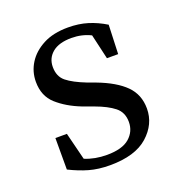

<svg xmlns="http://www.w3.org/2000/svg" viewBox="-97 -564 616 659"><g transform="rotate(-20 210.5 -234.0)"><path d="M196 13Q154 13 120.5 3.5Q87 -6 51 -24V-139H93L118 -39Q154 -24 198 -24Q254 -24 280.5 -47Q307 -70 307 -105Q307 -140 282.5 -159.5Q258 -179 214 -195L173 -210Q122 -230 88 -260.5Q54 -291 54 -343Q54 -380 73.5 -411Q93 -442 130 -461.5Q167 -481 221 -481Q260 -481 292.5 -471Q325 -461 356 -442L352 -336H311L290 -427Q274 -435 256.5 -439Q239 -443 220 -443Q174 -443 150 -423Q126 -403 126 -371Q126 -336 149 -317.5Q172 -299 218 -281L248 -270Q314 -245 347.5 -211.5Q381 -178 381 -127Q381 -70 334.5 -28.5Q288 13 196 13Z"/></g></svg>

Font: Source Serif 4 Subhead
Style: Regular
Weight: 400
Designer: Frank Grießhammer
Foundry: Adobe Systems Incorporated
Version: Version 4.004;hotconv 1.0.117;makeotfexe 2.5.65602